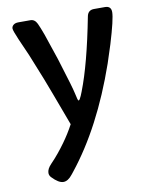

<svg xmlns="http://www.w3.org/2000/svg" viewBox="-91 -618 764 963"><g transform="rotate(-10 291.5 -137.0)"><path d="M510.7 -550.8Q542 -550.8 542 -520Q542 -484.4 504.9 -362.3L474.6 -269Q367.7 37.6 209.5 235.8L199.7 248Q177.2 276.9 153.8 276.9Q128.9 276.9 96.2 242.2Q86.9 232.4 86.9 219.7Q86.9 199.2 108.9 176.5Q130.9 153.8 149.4 131.1Q168 108.4 184.6 85.4Q214.8 43.9 239.3 -2Q163.1 -207.5 147 -248L93.8 -380.4L56.2 -465.8Q35.2 -514.6 35.2 -525.1Q35.2 -535.6 44.2 -543.2Q53.2 -550.8 69.8 -550.8H131.3Q152.8 -550.8 164.6 -526.4Q173.3 -508.3 188.5 -466.8Q219.2 -377 233.4 -333.5L272.9 -204.1Q278.8 -184.6 281.7 -172.9L286.1 -155.3Q287.6 -149.4 289.6 -140.6L293.9 -122.1Q296.4 -112.3 299.3 -112.3Q302.2 -112.3 305.9 -118.2Q309.6 -124 313.5 -133.3L321.8 -153.8Q372.6 -284.2 418 -519Q423.8 -550.8 454.6 -550.8Z"/></g></svg>

Font: Capriola
Style: Regular
Weight: 400
Designer: Viktoriya Grabowska
Foundry: Viktoriya Grabowska
Version: Version 1.007